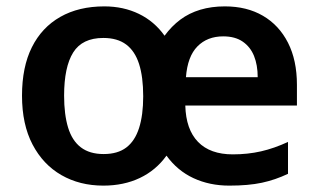

<svg xmlns="http://www.w3.org/2000/svg" viewBox="-20 -572 999 602"><path d="M685 -552Q754 -552 804.5 -522.5Q855 -493 883 -438Q911 -383 911 -306V-241H561Q563 -166 601 -127Q639 -88 710 -88Q757 -88 798.5 -97.5Q840 -107 883 -127V-27Q843 -8 801 1Q759 10 699 10Q637 10 586.5 -13.5Q536 -37 502 -84Q469 -38 418.5 -14Q368 10 304 10Q230 10 172.5 -23Q115 -56 82 -119Q49 -182 49 -272Q49 -362 80 -424Q111 -486 169 -519Q227 -552 307 -552Q367 -552 415.5 -528.5Q464 -505 496 -460Q518 -490 545.5 -510.5Q573 -531 608 -541.5Q643 -552 685 -552ZM304 -453Q238 -453 209.5 -407.5Q181 -362 181 -272Q181 -213 193.5 -172Q206 -131 233.5 -110Q261 -89 305 -89Q349 -89 376 -109.5Q403 -130 416 -170.5Q429 -211 429 -270Q429 -331 416 -371.5Q403 -412 375.5 -432.5Q348 -453 304 -453ZM680 -458Q630 -458 599 -426.5Q568 -395 563 -330H788Q788 -368 776.5 -396.5Q765 -425 741 -441.5Q717 -458 680 -458Z"/></svg>

Font: Noto Sans Khmer SemiBold
Style: Regular
Weight: 600
Version: Version 2.003